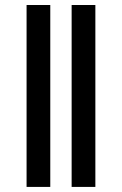

<svg xmlns="http://www.w3.org/2000/svg" viewBox="-20 -735 479 755"><path d="M261.7 0V-715.3H355V0ZM84.5 0V-715.3H177.7V0Z"/></svg>

Font: Elstob 10pt Medium
Style: Regular
Weight: 500
Designer: Peter S. Baker
Version: Version 1.015